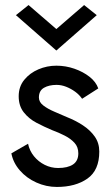

<svg xmlns="http://www.w3.org/2000/svg" viewBox="-20 -730 443 760"><path d="M91 -161 25 -123Q32 -86 58.5 -55.5Q85 -25 124 -7.5Q163 10 205 10Q279 10 326 -23Q373 -56 373 -130Q373 -164 355 -189.5Q337 -215 308 -234Q279 -253 246 -266Q221 -277 195 -288Q169 -299 151.5 -312.5Q134 -326 134 -344Q134 -371 154 -382.5Q174 -394 204 -394Q223 -394 242 -386.5Q261 -379 277.5 -367Q294 -355 305 -339L369 -380Q360 -406 334.5 -426Q309 -446 274.5 -458Q240 -470 203 -470Q166 -470 132 -455.5Q98 -441 76 -414Q54 -387 54 -349Q54 -311 74 -285.5Q94 -260 124.5 -244Q155 -228 186 -215Q213 -205 236.5 -193Q260 -181 275 -164.5Q290 -148 290 -123Q290 -93 269 -79Q248 -65 210 -65Q182 -65 157 -77.5Q132 -90 114.5 -111.5Q97 -133 91 -161ZM203 -615 93 -710 43 -670 203 -530 363 -670 313 -710Z"/></svg>

Font: Glinicke Jost Regular
Style: Regular
Weight: 400
Version: Version 3.710